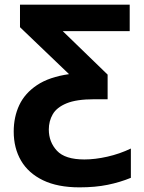

<svg xmlns="http://www.w3.org/2000/svg" viewBox="-20 -566 621 826"><path d="M322 240Q228 240 165 209.5Q102 179 70.5 125Q39 71 39 0Q39 -63 63 -114Q87 -165 139.5 -200Q192 -235 277 -247L66 -449V-546H538V-432H250L443 -245V-139H385Q309 -139 266.5 -121.5Q224 -104 207 -74.5Q190 -45 190 -9Q190 45 225 82.5Q260 120 343 120Q389 120 442 108Q495 96 543 73V199Q497 218 443.5 229Q390 240 322 240Z"/></svg>

Font: Noto IKEA Arabic
Style: Bold
Weight: 700
Designer: Monotype Design Team
Foundry: Monotype Imaging Inc.
Version: Version 1.200